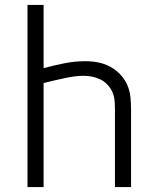

<svg xmlns="http://www.w3.org/2000/svg" viewBox="-20 -755 640 775"><path d="M91 0V-735H156V-480Q197 -491 239.5 -499.5Q282 -508 325 -508Q351 -508 376.5 -503Q402 -498 424.5 -486Q447 -474 465 -455Q483 -436 493.5 -412.5Q504 -389 506.5 -363Q509 -337 509 -312V0H444V-312Q444 -330 442.5 -348Q441 -366 434 -382.5Q427 -399 414.5 -412.5Q402 -426 386 -434Q370 -442 352.5 -445.5Q335 -449 317 -449Q296 -449 276 -446Q256 -443 236 -438.5Q216 -434 196 -429.5Q176 -425 156 -420V0Z"/></svg>

Font: Iosevka Curly Light Extended
Style: Regular
Weight: 300
Width: 7
Monospace: yes
Designer: Belleve Invis
Foundry: Belleve Invis
Version: Version 11.1.0; ttfautohint (v1.8.3)